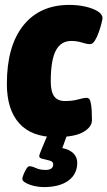

<svg xmlns="http://www.w3.org/2000/svg" viewBox="-20 -551 438 783"><path d="M207 8Q109 8 58.5 -48Q8 -104 8 -209Q8 -363 75 -447Q142 -531 263 -531Q298 -531 328.5 -524Q359 -517 378.5 -505Q398 -493 398 -477Q398 -473 394 -456.5Q390 -440 383 -420Q376 -400 367 -385.5Q358 -371 347 -371Q334 -371 314 -377.5Q294 -384 271 -384Q228 -384 207.5 -344.5Q187 -305 187 -219Q187 -177 201 -158Q215 -139 245 -139Q276 -139 298.5 -145.5Q321 -152 334 -152Q345 -152 349 -136.5Q353 -121 354 -99.5Q355 -78 355 -61Q355 -33 319.5 -12.5Q284 8 207 8ZM158 212Q140 212 120 207.5Q100 203 85.5 195Q71 187 71 179Q71 173 76 160.5Q81 148 87.5 137.5Q94 127 100 127Q111 127 127 134.5Q143 142 166 142Q197 142 197 119Q197 108 183 104Q169 100 154.5 97Q140 94 140 86Q140 83 142.5 75.5Q145 68 153.5 48Q162 28 178 -10H257L234 53Q262 58 278.5 73.5Q295 89 295 113Q295 159 259 185.5Q223 212 158 212Z"/></svg>

Font: Asap Condensed Condensed Black
Style: Italic
Weight: 900
Width: 3
Italic angle: -6°
Designer: Pablo Cosgaya
Foundry: Omnibus-Type
Version: Version 3.001; ttfautohint (v1.8.4.7-5d5b)